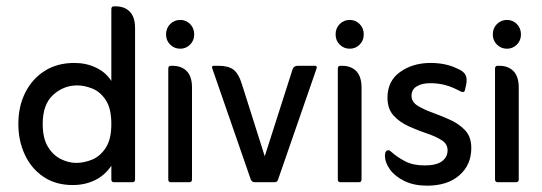

<svg xmlns="http://www.w3.org/2000/svg" viewBox="-20 -576 1712 607"><path d="M332 -320V-547Q332 -556 340 -556H345Q374 -556 390.5 -539Q407 -522 407 -487V-9Q407 0 399 0H340Q332 0 332 -9V-52Q311 -21 279.5 -6Q248 9 210 9Q156 9 117.5 -17Q79 -43 58.5 -87Q38 -131 38 -184Q38 -240 60 -283.5Q82 -327 121.5 -352Q161 -377 215 -377Q253 -377 284 -362Q315 -347 332 -320ZM221 -61Q246 -61 271.5 -71.5Q297 -82 314.5 -109Q332 -136 332 -184Q332 -233 314.5 -259.5Q297 -286 272 -296Q247 -306 224 -306Q181 -306 148 -276Q115 -246 115 -184Q115 -139 131.5 -112Q148 -85 172.5 -73Q197 -61 221 -61Z M505 -467Q505 -487 518 -500Q531 -513 550 -513Q568 -513 581 -500Q594 -487 594 -467Q594 -448 581 -435Q568 -422 550 -422Q531 -422 518 -435Q505 -448 505 -467ZM520 0Q512 0 512 -9V-359Q512 -368 520 -368H525Q554 -368 570.5 -351Q587 -334 587 -299V-9Q587 0 579 0Z M817 -82 905 -357Q909 -368 921 -368H976Q983 -368 981 -360L859 -8Q856 0 849 0H785Q777 0 773 -8L651 -360Q648 -368 656 -368H672Q702 -368 718.5 -355.5Q735 -343 746 -306Z M1041 -467Q1041 -487 1054 -500Q1067 -513 1086 -513Q1104 -513 1117 -500Q1130 -487 1130 -467Q1130 -448 1117 -435Q1104 -422 1086 -422Q1067 -422 1054 -435Q1041 -448 1041 -467ZM1056 0Q1048 0 1048 -9V-359Q1048 -368 1056 -368H1061Q1090 -368 1106.5 -351Q1123 -334 1123 -299V-9Q1123 0 1115 0Z M1434 -288Q1410 -301 1388 -307Q1366 -313 1340 -313Q1314 -313 1297.5 -303Q1281 -293 1281 -273Q1281 -254 1300 -242Q1319 -230 1347 -220Q1375 -210 1403.5 -197Q1432 -184 1451 -163.5Q1470 -143 1470 -108Q1470 -55 1432.5 -22Q1395 11 1330 11Q1289 11 1259 -3.5Q1229 -18 1213 -40Q1197 -62 1197 -84Q1197 -101 1208 -101Q1212 -101 1217 -96Q1236 -79 1261 -66Q1286 -53 1323 -53Q1359 -53 1377 -66Q1395 -79 1395 -101Q1395 -121 1376 -133Q1357 -145 1328.5 -154.5Q1300 -164 1271.5 -177Q1243 -190 1224 -211Q1205 -232 1205 -267Q1205 -320 1245 -348.5Q1285 -377 1341 -377Q1390 -377 1426 -359Q1446 -351 1452 -338.5Q1458 -326 1453 -305L1450 -292Q1449 -285 1443 -285Q1441 -285 1438.5 -286Q1436 -287 1434 -288Z M1538 -467Q1538 -487 1551 -500Q1564 -513 1583 -513Q1601 -513 1614 -500Q1627 -487 1627 -467Q1627 -448 1614 -435Q1601 -422 1583 -422Q1564 -422 1551 -435Q1538 -448 1538 -467ZM1553 0Q1545 0 1545 -9V-359Q1545 -368 1553 -368H1558Q1587 -368 1603.5 -351Q1620 -334 1620 -299V-9Q1620 0 1612 0Z"/></svg>

Font: Zain
Style: Regular
Weight: 400
Designer: Zain,Boutros
Foundry: Mobile Telecommunications Company (Zain), 2024
Version: Version 1.51; ttfautohint (v1.8.4)